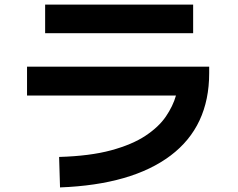

<svg xmlns="http://www.w3.org/2000/svg" viewBox="-20 -766 1040 838"><path d="M823 -746V-621H177V-746ZM242 52 238 -81Q373 -85 465 -110Q557 -135 615 -173.5Q673 -212 704 -257.5Q735 -303 748 -349H98V-475H893V-447Q893 -214 724.5 -87Q556 40 242 52Z"/></svg>

Font: Murecho SemiBold
Style: Regular
Weight: 600
Designer: Neil Summerour
Foundry: Positype
Version: Version 1.010; ttfautohint (v1.8.3)